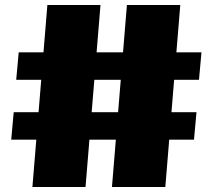

<svg xmlns="http://www.w3.org/2000/svg" viewBox="-20 -735 853 770"><path d="M383 -715 323 15H110L170 -715ZM703 -715 643 15H429L489 -715ZM788 -525 778 -415H45L55 -525ZM768 -285 758 -175H25L35 -285Z"/></svg>

Font: Pathway Extreme Condensed Black
Style: Regular
Weight: 900
Width: 3
Version: Version 1.001;gftools[0.9.26]